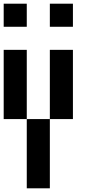

<svg xmlns="http://www.w3.org/2000/svg" viewBox="-20 -1020 540 1040"><path d="M0 -375V-750H125V-375ZM0 -875V-1000H125V-875ZM125 0V-375H250V0ZM250 -375V-750H375V-375ZM250 -875V-1000H375V-875Z"/></svg>

Font: GalmuriMono7 Regular
Style: Regular
Weight: 400
Designer: Lee Minseo (quiple)
Version: Version 2.399;hotconv 1.1.1;makeotfexe 2.6.0 DEVELOPMENT